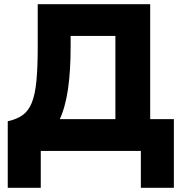

<svg xmlns="http://www.w3.org/2000/svg" viewBox="-20 -720 874 916"><path d="M530.5 0V-548.5H317V-499.5Q317 -379.5 304 -292.2Q291 -205 262.8 -146.2Q234.5 -87.5 188 -52.5Q141.5 -17.5 73.5 -2L17 -141.5Q60.5 -151 88.2 -171Q116 -191 131.8 -230Q147.5 -269 153.8 -334.2Q160 -399.5 160 -499.5V-700H696.5V0ZM17 176V-141.5L110.5 -138L162.5 -151.5H809.5V176H652V0H174.5V176Z"/></svg>

Font: Geologica Roman
Style: Bold
Weight: 700
Designer: Sindre Bremnes, Frode Helland
Foundry: Monokrom Skriftforlag AS
Version: Version 1.010;gftools[0.9.28]